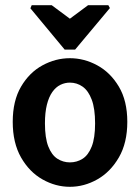

<svg xmlns="http://www.w3.org/2000/svg" viewBox="-20 -715 539 739"><path d="M102 -695H179L249 -643L319 -695H397L403 -684L269 -524H229L97 -683ZM249 4Q194 4 143.5 -24.5Q93 -53 61 -109Q29 -165 29 -246Q29 -327 61 -381.5Q93 -436 143.5 -463.5Q194 -491 249 -491Q304 -491 354.5 -463.5Q405 -436 437.5 -381.5Q470 -327 470 -246Q470 -165 437.5 -109Q405 -53 354.5 -24.5Q304 4 249 4ZM249 -90Q276 -90 298 -104Q320 -118 333 -151Q346 -184 346 -240Q346 -297 333 -331.5Q320 -366 298 -381.5Q276 -397 249 -397Q230 -397 212.5 -388.5Q195 -380 181.5 -361Q168 -342 160.5 -312Q153 -282 153 -240Q153 -184 166 -151Q179 -118 201 -104Q223 -90 249 -90Z"/></svg>

Font: Kreon Light
Style: Regular
Weight: 300
Designer: Julia Petretta
Foundry: Julia Petretta and Eli Heuer
Version: Version 2.002